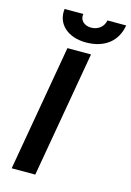

<svg xmlns="http://www.w3.org/2000/svg" viewBox="-133 -964 702 1030"><g transform="rotate(15 217.5 -449.5)"><path d="M40 0H171L293 -700H162ZM249 -755C352 -755 420 -808 435 -899H331C324 -862 294 -839 255 -839C218 -839 190 -864 197 -899H93C82 -814 149 -755 249 -755Z"/></g></svg>

Font: Fixel Display SemiBold
Style: Italic
Weight: 600
Italic angle: -10°
Designer: AlfaBravo + MacPaw
Foundry: Kyrylo Tkachov, Marchela Mozhyna, Serhii Makarenko, Maria Weinstein, Zakhar Kryvoshyya
Version: Version 1.210;Glyphs 3.2 (3217)